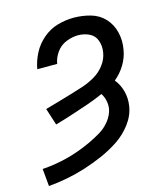

<svg xmlns="http://www.w3.org/2000/svg" viewBox="-112 -829 800 923"><g transform="rotate(-15 288.0 -367.5)"><path d="M17 8Q64 4 110.5 -5Q157 -14 202.5 -28.5Q248 -43 293 -62.5Q338 -82 379.5 -109.5Q421 -137 451.5 -177.5Q482 -218 489 -264Q495 -302 485.5 -337.5Q476 -373 454 -400Q485 -425 506 -460Q527 -495 533 -533Q541 -576 531 -618Q521 -660 493 -690Q465 -720 424 -731.5Q383 -743 340 -743Q300 -743 260 -731.5Q220 -720 187 -692Q154 -664 134.5 -626.5Q115 -589 108 -549H207Q212 -579 231 -605.5Q250 -632 280 -644Q310 -656 339 -656Q369 -656 395 -643.5Q421 -631 430.5 -603Q440 -575 435 -546Q430 -513 408.5 -484.5Q387 -456 356.5 -438.5Q326 -421 294 -410.5Q262 -400 229.5 -390.5Q197 -381 165 -371.5Q133 -362 100 -353L127 -269Q170 -281 211 -294.5Q252 -308 293.5 -322Q335 -336 375 -354Q386 -337 390.5 -317Q395 -297 392 -276Q386 -245 364.5 -218Q343 -191 314.5 -174Q286 -157 256 -143Q226 -129 195.5 -118Q165 -107 134 -99Q103 -91 71.5 -86Q40 -81 9 -79Z"/></g></svg>

Font: Iosevka Sparkle Medium
Style: Italic
Weight: 500
Italic angle: -9°
Designer: Belleve Invis
Foundry: Belleve Invis
Version: Version 4.5.0; ttfautohint (v1.8.3)